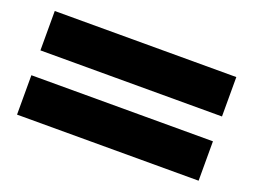

<svg xmlns="http://www.w3.org/2000/svg" viewBox="-67 -626 833 632"><g transform="rotate(20 350.0 -310.5)"><path d="M668 -492V-354H32V-492ZM668 -267V-129H32V-267Z"/></g></svg>

Font: BioRhyme SemiExpanded ExtraBold
Style: Regular
Weight: 800
Width: 6
Designer: Aoife Mooney
Foundry: Aoife Mooney Type
Version: Version 1.600;gftools[0.9.33]